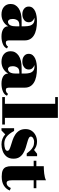

<svg xmlns="http://www.w3.org/2000/svg" viewBox="874 -1664 800 2588"><g transform="rotate(90 1274.0 -370.0)"><path d="M257.5 -261.5H334.5V-304.5Q334.5 -340.5 326.8 -370Q319 -399.5 297.8 -417.2Q276.5 -435 236.5 -435Q228 -435 219.5 -434Q246 -425.5 263 -406.2Q280 -387 280 -358Q280 -317 248 -294Q216 -271 173 -271Q127.5 -271 98 -294.5Q68.5 -318 68.5 -356Q68.5 -388.5 86.2 -410.2Q104 -432 133.2 -444.8Q162.5 -457.5 197.5 -462.8Q232.5 -468 266.5 -468Q392 -468 458.2 -426Q524.5 -384 524.5 -304.5V-93Q524.5 -74.5 530.5 -61.5Q536.5 -48.5 556.5 -48.5Q568 -48.5 583.5 -55.5Q599 -62.5 608 -78.5L633 -64Q619.5 -27.5 574.8 -8.8Q530 10 471.5 10Q410 10 372.2 -13Q334.5 -36 334.5 -80V-80.5Q310.5 -38 268.8 -14Q227 10 176 10Q111 10 72.2 -23.2Q33.5 -56.5 33.5 -113.5Q33.5 -180.5 92.2 -221Q151 -261.5 257.5 -261.5ZM274 -77.5Q287.5 -77.5 301.5 -86.2Q315.5 -95 325 -117.5Q334.5 -140 334.5 -180.5V-230.5H317.5Q270.5 -230.5 253 -203.5Q235.5 -176.5 235.5 -143Q235.5 -109.5 246.2 -93.5Q257 -77.5 274 -77.5Z M894.5 -261.5H971.5V-304.5Q971.5 -340.5 963.8 -370Q956 -399.5 934.8 -417.2Q913.5 -435 873.5 -435Q865 -435 856.5 -434Q883 -425.5 900 -406.2Q917 -387 917 -358Q917 -317 885 -294Q853 -271 810 -271Q764.5 -271 735 -294.5Q705.5 -318 705.5 -356Q705.5 -388.5 723.2 -410.2Q741 -432 770.2 -444.8Q799.5 -457.5 834.5 -462.8Q869.5 -468 903.5 -468Q1029 -468 1095.2 -426Q1161.5 -384 1161.5 -304.5V-93Q1161.5 -74.5 1167.5 -61.5Q1173.5 -48.5 1193.5 -48.5Q1205 -48.5 1220.5 -55.5Q1236 -62.5 1245 -78.5L1270 -64Q1256.5 -27.5 1211.8 -8.8Q1167 10 1108.5 10Q1047 10 1009.2 -13Q971.5 -36 971.5 -80V-80.5Q947.5 -38 905.8 -14Q864 10 813 10Q748 10 709.2 -23.2Q670.5 -56.5 670.5 -113.5Q670.5 -180.5 729.2 -221Q788 -261.5 894.5 -261.5ZM911 -77.5Q924.5 -77.5 938.5 -86.2Q952.5 -95 962 -117.5Q971.5 -140 971.5 -180.5V-230.5H954.5Q907.5 -230.5 890 -203.5Q872.5 -176.5 872.5 -143Q872.5 -109.5 883.2 -93.5Q894 -77.5 911 -77.5Z M1288 -36H1379V-714H1288V-750H1569V-36H1659V0H1288Z M1739 10H1708V-160H1745Q1782.5 -90.5 1822.8 -59.2Q1863 -28 1917 -28Q1954.5 -28 1983.8 -38.2Q2013 -48.5 2013 -70Q2013 -87 1991.8 -97.5Q1970.5 -108 1937.2 -117.8Q1904 -127.5 1866.5 -140.5Q1829 -153.5 1795.8 -174.8Q1762.5 -196 1741.2 -229.8Q1720 -263.5 1720 -315Q1720 -362 1743 -396.5Q1766 -431 1804.5 -450Q1843 -469 1890 -469Q1924.5 -469 1952 -458Q1979.5 -447 2001.5 -429L2053 -470H2085V-330H2049Q2029 -356 2008 -378.8Q1987 -401.5 1959.2 -415.8Q1931.5 -430 1891 -430Q1877 -430 1860.8 -424.8Q1844.5 -419.5 1832.8 -409.8Q1821 -400 1821 -386Q1821 -368.5 1842.5 -357.8Q1864 -347 1898 -338Q1932 -329 1970 -317Q2008 -305 2042 -285.2Q2076 -265.5 2097.5 -233.5Q2119 -201.5 2119 -152Q2119 -92.5 2089.2 -57Q2059.5 -21.5 2015 -5.8Q1970.5 10 1927 10Q1885.5 10 1852 -3Q1818.5 -16 1791 -40.5ZM1727 -127Q1728.5 -125 1730.5 -123Q1729 -125.5 1727.5 -128Q1727.5 -128 1727 -127Z M2548 -102Q2530 -54 2483.5 -23.5Q2437 7 2361 7Q2305 7 2274.5 -7.2Q2244 -21.5 2232 -50Q2220 -78.5 2220 -121V-424H2147V-460H2220V-560Q2265 -560 2318.8 -565.8Q2372.5 -571.5 2410 -590V-460H2517V-424H2410V-132Q2410 -94.5 2418.5 -76.8Q2427 -59 2448 -59Q2467.5 -59 2484.8 -73Q2502 -87 2514 -116Z"/></g></svg>

Font: Bodoni* 06pt Fatface
Style: Regular
Weight: 900
Version: Version 2.3